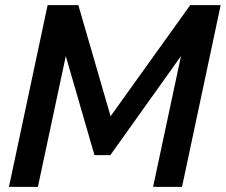

<svg xmlns="http://www.w3.org/2000/svg" viewBox="-20 -730 882 750"><path d="M166 -710H286L412 -276L723 -710H842L691 0H578L687 -511L411 -124H349L237 -511L128 0H15Z"/></svg>

Font: Raleway Thin SemiBold
Style: Italic
Weight: 600
Italic angle: -12°
Version: Version 4.026